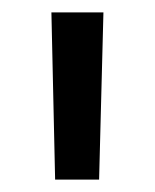

<svg xmlns="http://www.w3.org/2000/svg" viewBox="-20 -720 250 310"><path d="M63 -700H147L140 -430H69Z"/></svg>

Font: Montserrat Alternates Medium
Style: Regular
Weight: 500
Designer: Julieta Ulanovsky
Foundry: Julieta Ulanovsky
Version: Version 7.200